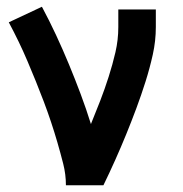

<svg xmlns="http://www.w3.org/2000/svg" viewBox="-20 -548 540 568"><path d="M175 0Q175 -32 167 -63.5Q159 -95 150 -126Q141 -157 131 -187Q121 -217 109.5 -247.5Q98 -278 86 -307.5Q74 -337 61.5 -366.5Q49 -396 35 -425Q21 -454 6 -482L104 -528Q126 -487 146 -444Q166 -401 184 -357.5Q202 -314 218.5 -270Q235 -226 249 -181Q263 -215 276.5 -250Q290 -285 301.5 -321Q313 -357 321.5 -393.5Q330 -430 330 -468V-520H441V-468Q441 -427 432 -386.5Q423 -346 410.5 -306.5Q398 -267 383.5 -228Q369 -189 353.5 -151Q338 -113 321 -75Q304 -37 286 0Z"/></svg>

Font: Iosevka SS18
Style: Bold
Weight: 700
Monospace: yes
Designer: Belleve Invis
Foundry: Belleve Invis
Version: Version 25.1.1; ttfautohint (v1.8.4)